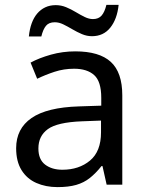

<svg xmlns="http://www.w3.org/2000/svg" viewBox="-20 -755 601 785"><path d="M288 -545Q386 -545 433 -502Q480 -459 480 -365V0H416L399 -76H395Q372 -47 347.5 -27.5Q323 -8 291.5 1Q260 10 215 10Q167 10 128.5 -7Q90 -24 68 -59.5Q46 -95 46 -149Q46 -229 109 -272.5Q172 -316 303 -320L394 -323V-355Q394 -422 365 -448Q336 -474 283 -474Q241 -474 203 -461.5Q165 -449 132 -433L105 -499Q140 -518 188 -531.5Q236 -545 288 -545ZM314 -259Q214 -255 175.5 -227Q137 -199 137 -148Q137 -103 164.5 -82Q192 -61 235 -61Q303 -61 348 -98.5Q393 -136 393 -214V-262ZM98 -606Q101 -636 109.5 -659.5Q118 -683 132 -699.5Q146 -716 165 -725Q184 -734 208 -734Q230 -734 250.5 -725.5Q271 -717 290 -705.5Q309 -694 326.5 -685.5Q344 -677 360 -677Q383 -677 395.5 -691.5Q408 -706 415 -735H465Q459 -677 431 -642Q403 -607 356 -607Q335 -607 315 -615.5Q295 -624 275.5 -635.5Q256 -647 238.5 -655.5Q221 -664 204 -664Q180 -664 168 -649.5Q156 -635 149 -606Z"/></svg>

Font: Noto Sans Oriya
Style: Regular
Weight: 400
Designer: Amélie Bonet and Sol Matas
Foundry: Google LLC
Version: Version 2.006